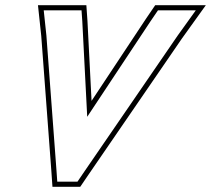

<svg xmlns="http://www.w3.org/2000/svg" viewBox="-20 -653 817 743"><path d="M159.5 -516 149.2 -613H295.5L298.5 -570L317.5 -201L562 -570L591.3 -613H737.7L668 -516L309.1 7L279.8 50H201.6L198.6 7ZM139.6 -514.2 178.7 8.4 183 70H290.4L325.6 18.3L684.4 -504.5L776.6 -633H580.7L545.4 -581.2L334.3 -262.6L318.5 -571.2L314.2 -633H126.9Z"/></svg>

Font: Nordica Plus
Style: NordicaClassicRgCondOblOl
Weight: 500
Version: Version 1.01